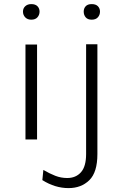

<svg xmlns="http://www.w3.org/2000/svg" viewBox="-20 -698 626 961"><path d="M165.5 0H107.5V-475H165.5ZM136.5 -599.5Q117.5 -599.5 106.2 -611.2Q95 -623 95 -640Q95 -656.5 106.5 -667Q118 -677.5 136.5 -677.5Q157 -677.5 167.5 -666.8Q178 -656 178 -640Q178 -623.5 167.5 -611.5Q157 -599.5 136.5 -599.5ZM323 243.5Q255.5 243.5 192 203.5L197 152.5Q228.5 171 257 182Q285.5 193 316.5 193Q359.5 193 385.2 164.2Q411 135.5 411 72.5V-476.5H467.5V73Q467.5 164.5 427 204Q386.5 243.5 323 243.5ZM439 -599.5Q419 -599.5 409 -611.2Q399 -623 399 -640Q399 -656 409 -666.8Q419 -677.5 439 -677.5Q459.5 -677.5 470 -666.8Q480.5 -656 480.5 -640Q480.5 -623.5 470 -611.5Q459.5 -599.5 439 -599.5Z"/></svg>

Font: Betina Sans Light
Style: Regular
Weight: 300
Designer: Jonathan Pinhorn (font) & Cristiano Sobral (main changes)
Version: Version 2.001;October 6, 2020;FontCreator 13.0.0.2681 64-bit